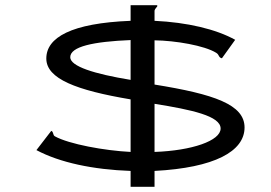

<svg xmlns="http://www.w3.org/2000/svg" viewBox="-20 -671 1040 738"><path d="M482 47H574V-14C804 -26 920 -89 920 -181C920 -269 804 -309 574 -346V-516C654 -515 766 -496 811 -468C824 -460 819 -450 833 -447L884 -518C810 -559 700 -585 574 -591V-630C576 -639 585 -645 585 -648C585 -649 585 -650 583 -651H482V-591C254 -582 158 -527 158 -446C158 -368 274 -324 482 -289V-87C382 -92 245 -117 191 -147C182 -152 187 -164 177 -168L120 -94C210 -46 338 -19 482 -14ZM482 -364C342 -387 250 -416 250 -451C250 -492 338 -511 482 -517ZM574 -87V-272C718 -249 828 -225 828 -177C828 -130 718 -92 574 -87Z"/></svg>

Font: Inconsolata UltraExpanded
Style: Regular
Weight: 400
Width: 9
Monospace: yes
Designer: Raph Levien, Cyreal, Brenton Simpson
Foundry: Raph Levien, Cyreal, Google
Version: Version 3.100